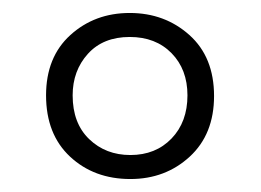

<svg xmlns="http://www.w3.org/2000/svg" viewBox="-20 -743 402 296"><path d="M181 -467Q125 -467 88 -501.5Q51 -536 51 -596Q51 -655 88.5 -689Q126 -723 180 -723Q234 -723 272 -689Q310 -655 310 -595Q310 -536 272.5 -501.5Q235 -467 181 -467ZM181 -504Q220 -504 244.5 -529.5Q269 -555 269 -596Q269 -636 244.5 -661Q220 -686 180 -686Q139 -686 115.5 -660Q92 -634 92 -596Q92 -553 117.5 -528.5Q143 -504 181 -504Z"/></svg>

Font: Noto Sans Sinhala ExtraCondensed Light
Style: Regular
Weight: 300
Width: 2
Designer: Jelle Bosma - Monotype Design Team
Foundry: Monotype Imaging Inc.
Version: Version 2.006; ttfautohint (v1.8.4.7-5d5b)